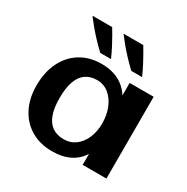

<svg xmlns="http://www.w3.org/2000/svg" viewBox="-167 -861 1000 1026"><g transform="rotate(30 333.5 -348.0)"><path d="M288.1 19.2Q213.2 19.2 157.6 -13.7Q101.9 -46.6 71.3 -106.1Q40.7 -165.6 40.7 -245.4Q40.7 -327.3 71.1 -388.8Q101.6 -450.2 156.7 -484.2Q211.8 -518.2 285.7 -518.2Q375.5 -518.2 430.8 -468.5Q486.1 -418.8 504.4 -321.3L465.1 -291.1V-504.7H613.2V0H466.4L467.9 -205.4L506.8 -170.9Q493.6 -106.8 465.1 -64.6Q436.6 -22.4 392.6 -1.6Q348.7 19.2 288.1 19.2ZM309.9 -67.5Q351.2 -67.5 382 -90.9Q412.8 -114.3 429.7 -154.3Q446.6 -194.3 446.6 -243.9Q446.6 -296.4 428.9 -338.8Q411.3 -381.2 380.1 -406.2Q348.9 -431.2 307.8 -431.2Q267.2 -431.2 238.7 -411.4Q210.2 -391.6 195.6 -351.1Q181.1 -310.6 181.1 -248.3Q181.1 -186.4 195.9 -146.3Q210.7 -106.2 239.5 -86.8Q268.3 -67.5 309.9 -67.5ZM440.6 -564.8Q410.8 -592.7 384.4 -621.3Q358 -649.9 337.8 -674.9Q317.5 -699.9 305.2 -716.2H427Q437.3 -698.9 449.6 -677.8Q461.8 -656.6 476.3 -629Q490.8 -601.5 507.2 -564.8ZM248.7 -565.1Q218.9 -593 192.5 -621.6Q166.1 -650.2 145.9 -675.2Q125.6 -700.2 113.3 -716.4H235.1Q245.4 -699.2 257.7 -678Q269.9 -656.8 284.4 -629.3Q298.9 -601.8 315.3 -565.1Z"/></g></svg>

Font: Russolo 10pt ExtraLight
Style: Regular
Weight: 200
Designer: Micah Stupak-Hahn
Version: Version 1.000